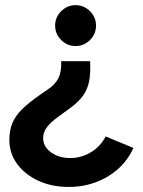

<svg xmlns="http://www.w3.org/2000/svg" viewBox="-20 -527 566 761"><path d="M337.3 -284.4Q339.3 -237.7 333.4 -205.6Q327.5 -173.6 309.5 -148.5Q291.6 -123.4 260.3 -100.4L209.2 -63Q178 -40.3 164.5 -20.7Q150.9 -1.2 150.9 20Q150.9 43.1 165 60.7Q179.2 78.2 203.1 88.8Q227 99.4 258 99.4Q302.7 99.4 340.5 76.4Q378.3 53.4 398.7 13.7L508.9 59.5Q487 107.5 448.8 141.9Q410.5 176.3 360.2 195.1Q310 214 252.6 214Q185.1 214 132 189.4Q78.8 164.7 48 122.8Q17.1 81 17.1 27.4Q17.1 -8.7 28.3 -37.3Q39.5 -65.9 66.5 -93Q93.4 -120 140.5 -152.5L168.1 -171.5Q199.4 -192.2 211.9 -217.9Q224.4 -243.7 222.5 -284.4ZM279.6 -506.6Q312.7 -506.6 336.7 -482.6Q360.6 -458.7 360.6 -425.5Q360.6 -392.4 336.7 -368.4Q312.7 -344.5 279.6 -344.5Q246.4 -344.5 222.5 -368.4Q198.5 -392.4 198.5 -425.5Q198.5 -458.7 222.5 -482.6Q246.4 -506.6 279.6 -506.6Z"/></svg>

Font: Red Hat Display
Style: Regular
Weight: 300
Designer: Pentagram, MCKL
Foundry: Pentagram, MCKL
Version: Version 1.023